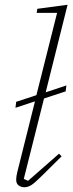

<svg xmlns="http://www.w3.org/2000/svg" viewBox="-20 -775 308 807"><path d="M83 12Q69 12 58.5 4.5Q48 -3 48 -20Q48 -33 53 -53L127 -349L45 -322L48 -347L133 -375L220 -721H134L137 -738L264 -755L172 -387L259 -416L256 -391L165 -361L80 -23L98 -15L228 -129L239 -118L155 -35Q126 -6 111.5 3Q97 12 83 12Z"/></svg>

Font: IBM Plex Serif ExtraLight
Style: Italic
Weight: 200
Italic angle: -14°
Designer: Mike Abbink, Paul van der Laan, Pieter van Rosmalen
Foundry: Bold Monday
Version: Version 2.5